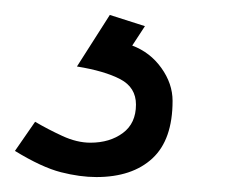

<svg xmlns="http://www.w3.org/2000/svg" viewBox="-91 -27 313 257"><path d="M38 210Q16 210 -9.5 203.5Q-35 197 -71 175L-44 136Q-27 146 -7.5 155Q12 164 30 164Q56 164 73.5 151Q91 138 91 113Q91 90 70 79Q49 68 12 62L56 -7L103 8L86 34Q110 43 125 64Q140 85 140 108Q140 160 113 185Q86 210 38 210Z"/></svg>

Font: Figtree Light
Style: Italic
Weight: 300
Italic angle: -9.5°
Foundry: Erik Kennedy
Version: Version 2.001; ttfautohint (v1.8.4.7-5d5b);gftools[0.9.27]